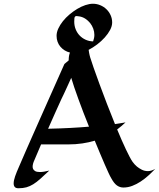

<svg xmlns="http://www.w3.org/2000/svg" viewBox="-20 -983 852 1029"><path d="M581.1 -862.8Q581.1 -843.3 570.1 -822.5Q559.1 -801.8 541.3 -782Q523.4 -762.2 501 -745.1Q478.5 -728 455.1 -715.8Q456.1 -707.5 457.5 -700.4Q459 -693.4 460 -688Q461.4 -682.1 462.9 -676.8Q468.3 -659.2 481.4 -621.1Q494.6 -583 512.9 -533.4Q531.2 -483.9 552.7 -427.7Q574.2 -371.6 596.2 -317.9Q610.4 -319.8 621.1 -321.8Q631.8 -323.7 638.7 -324.7Q647 -326.2 652.8 -327.1Q643.1 -317.9 631.8 -308.3Q620.6 -298.8 607.9 -289.1Q620.1 -259.3 632.1 -232.2Q644 -205.1 654.8 -182.4Q665.5 -159.7 674.6 -142.6Q683.6 -125.5 690.9 -115.2Q701.2 -101.1 713.9 -90.3Q725.1 -81.1 740 -73.5Q754.9 -65.9 772.9 -65.9Q791 -65.9 812 -78.1Q794.4 -59.6 774.7 -41.7Q754.9 -23.9 733.4 -9.8Q711.9 4.4 688.7 13.2Q665.5 22 641.1 22Q622.6 22 606.9 11Q591.3 0 576.2 -27.8Q570.8 -36.6 561.8 -55.9Q552.7 -75.2 541.3 -101.8Q529.8 -128.4 516.1 -160.9Q502.4 -193.4 487.8 -229Q457 -219.7 421.4 -214.4Q385.7 -209 344.2 -209H200.2L160.2 -115.2Q156.7 -106 155.3 -96.4Q153.8 -86.9 156.7 -79.1Q159.7 -71.3 168.2 -66.2Q176.8 -61 193.8 -61Q203.6 -61 216.1 -63Q228.5 -64.9 244.1 -68.8Q216.8 -43 196.5 -24.9Q176.3 -6.8 158.2 4.4Q140.1 15.6 121.6 20.8Q103 25.9 79.1 25.9Q64.9 25.9 59.1 19Q53.2 12.2 53.2 0Q53.2 -15.6 61 -38.1Q68.8 -60.5 81.1 -87.9Q91.3 -112.8 121.1 -180.2Q133.8 -209 151.9 -250Q169.9 -291 194.8 -346.9Q219.7 -402.8 252 -475.6Q284.2 -548.3 325.2 -640.1L348.1 -659.2Q348.1 -685.5 355 -701.2Q339.4 -705.1 326.4 -713.1Q313.5 -721.2 303.7 -732.7Q293.9 -744.1 288.6 -758.8Q283.2 -773.4 283.2 -791Q283.2 -810.1 292.5 -830.1Q301.8 -850.1 317.1 -869.4Q332.5 -888.7 352.5 -905.5Q372.6 -922.4 394 -935.3Q415.5 -948.2 437.5 -955.6Q459.5 -962.9 478 -962.9Q498.5 -962.9 517.3 -955.1Q536.1 -947.3 550.3 -933.6Q564.5 -919.9 572.8 -901.6Q581.1 -883.3 581.1 -862.8ZM361.8 -565.9Q349.6 -539.1 340.1 -518.1Q330.6 -497.1 323.7 -482.4Q315.4 -465.3 309.1 -452.1Q293.9 -418.5 275.1 -377Q256.3 -335.4 237.8 -293Q303.7 -294.4 358.2 -297.4Q412.6 -300.3 457 -304.2Q441.4 -342.3 427 -380.1Q412.6 -418 400.1 -452.1Q387.7 -486.3 377.7 -515.6Q367.7 -544.9 361.8 -565.9ZM485.8 -795.9Q485.8 -813 479.7 -829.6Q473.6 -846.2 462.9 -859.6Q452.1 -873 437.5 -882.6Q422.9 -892.1 405.8 -895Q396 -897 390.4 -897Q384.8 -897 382.1 -894Q379.4 -891.1 378.7 -884.8Q377.9 -878.4 377.9 -867.2Q377.9 -845.2 385.5 -826.2Q393.1 -807.1 406.5 -793Q419.9 -778.8 438.5 -770.3Q457 -761.7 479 -761.2Q481.9 -769.5 483.9 -778.6Q485.8 -787.6 485.8 -795.9Z"/></svg>

Font: Eagle Lake
Style: Regular
Weight: 400
Designer: Astigmatic (AOETI)
Foundry: Astigmatic (AOETI)
Version: Version 1.000